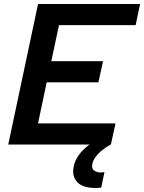

<svg xmlns="http://www.w3.org/2000/svg" viewBox="-20 -718 716 954"><path d="M21 0 169 -698H676L654 -593H273L235 -414H492L469 -309H212L169 -105H554L531 0ZM483 214Q477 215 470 215.5Q463 216 455 216Q392 216 365 188Q338 160 345 116Q350 83 370 54.5Q390 26 420.5 3.5Q451 -19 486 -35L530 0Q508 12 488 28Q468 44 454.5 62.5Q441 81 438 101Q435 122 449.5 130.5Q464 139 479 139Q484 139 488.5 138.5Q493 138 499 137Z"/></svg>

Font: Azeret Mono Thin Medium
Style: Italic
Weight: 500
Italic angle: -12°
Version: Version 1.002